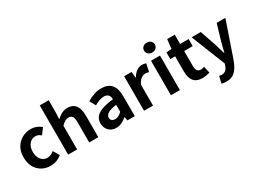

<svg xmlns="http://www.w3.org/2000/svg" viewBox="-52 -1640 3593 2695"><g transform="rotate(-30 1744.5 -293.0)"><path d="M317.4 13.7Q198.2 13.7 121.1 -65.4Q43.9 -144.5 43.9 -279.3Q43.9 -414.1 127.4 -494.1Q210.9 -574.2 330.1 -574.2Q419.9 -574.2 493.2 -511.7L422.9 -417Q379.9 -454.1 336.9 -454.1Q272.5 -454.1 233.4 -406.2Q194.3 -358.4 194.3 -279.3Q194.3 -201.2 232.9 -153.8Q271.5 -106.4 333 -106.4Q388.7 -106.4 442.4 -151.4L500 -53.7Q423.8 13.7 317.4 13.7Z M605.5 0V-797.9H751V-596.7L745.1 -492.2Q833 -574.2 920.9 -574.2Q1094.7 -574.2 1094.7 -348.6V0H947.3V-331.1Q947.3 -394.5 928.7 -421.4Q910.2 -448.2 868.2 -448.2Q835.9 -448.2 811 -433.6Q786.1 -418.9 751 -384.8V0Z M1382.8 13.7Q1308.6 13.7 1262.7 -33.2Q1216.8 -80.1 1216.8 -152.3Q1216.8 -242.2 1293.5 -291.5Q1370.1 -340.8 1539.1 -359.4Q1535.2 -456.1 1444.3 -456.1Q1379.9 -456.1 1290 -403.3L1237.3 -500Q1357.4 -574.2 1470.7 -574.2Q1577.1 -574.2 1631.3 -511.7Q1685.5 -449.2 1685.5 -327.1V0H1566.4L1554.7 -59.6H1551.8Q1466.8 13.7 1382.8 13.7ZM1430.7 -100.6Q1483.4 -100.6 1539.1 -156.2V-268.6Q1357.4 -245.1 1357.4 -164.1Q1357.4 -100.6 1430.7 -100.6Z M1835.9 0V-559.6H1956.1L1965.8 -460.9H1969.7Q2000 -514.6 2042.5 -544.4Q2085 -574.2 2128.9 -574.2Q2164.1 -574.2 2195.3 -561.5L2168.9 -434.6Q2137.7 -444.3 2110.4 -444.3Q2074.2 -444.3 2039.1 -417.5Q2003.9 -390.6 1981.4 -334V0Z M2271.5 0V-559.6H2417V0ZM2345.7 -650.4Q2307.6 -650.4 2282.7 -673.3Q2257.8 -696.3 2257.8 -730.5Q2257.8 -765.6 2282.7 -787.6Q2307.6 -809.6 2345.7 -809.6Q2383.8 -809.6 2408.2 -787.6Q2432.6 -765.6 2432.6 -730.5Q2432.6 -696.3 2407.7 -673.3Q2382.8 -650.4 2345.7 -650.4Z M2780.3 13.7Q2595.7 13.7 2595.7 -196.3V-444.3H2517.6V-552.7L2603.5 -559.6L2620.1 -710H2743.2V-559.6H2880.9V-444.3H2743.2V-196.3Q2743.2 -101.6 2819.3 -101.6Q2841.8 -101.6 2874 -114.3L2898.4 -6.8Q2835 13.7 2780.3 13.7Z M3043.9 224.6Q3002 224.6 2966.8 213.9L2994.1 100.6Q3020.5 108.4 3033.2 108.4Q3110.4 108.4 3137.7 23.4L3148.4 -9.8L2929.7 -559.6H3078.1L3167 -299.8Q3173.8 -279.3 3213.9 -141.6H3218.8Q3224.6 -168 3238.3 -220.7Q3252 -273.4 3258.8 -299.8L3335.9 -559.6H3476.6L3278.3 16.6Q3239.3 122.1 3186 173.3Q3132.8 224.6 3043.9 224.6Z"/></g></svg>

Font: Bpmf Zihi Sans Bold
Style: Bold
Weight: 700
Foundry: But Ko
Version: Version 1.320